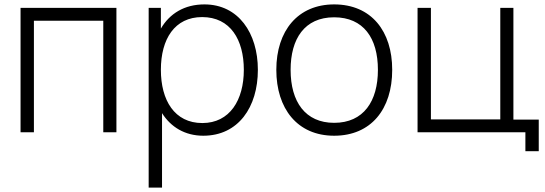

<svg xmlns="http://www.w3.org/2000/svg" viewBox="-20 -598 2466 868"><path d="M506.3 -562.5H72.9V0H133.3V-504.2H446.9V0H506.3Z M904.2 -578.1C813.5 -578.1 746.9 -536.5 707.3 -468.8V-562.5H652.1V250H712.5V-86.5C752.1 -24 815.6 15.6 899 15.6C1057.3 15.6 1145.8 -113.5 1145.8 -282.3C1145.8 -449 1057.3 -578.1 904.2 -578.1ZM894.8 -41.7C768.8 -41.7 707.3 -144.8 707.3 -282.3C707.3 -421.9 769.8 -520.8 893.8 -520.8C1021.9 -520.8 1082.3 -417.7 1082.3 -282.3C1082.3 -145.8 1018.8 -41.7 894.8 -41.7Z M1490.6 15.6C1657.3 15.6 1753.1 -104.2 1753.1 -282.3C1753.1 -456.3 1659.4 -578.1 1490.6 -578.1C1327.1 -578.1 1229.2 -459.4 1229.2 -282.3C1229.2 -107.3 1324 15.6 1490.6 15.6ZM1688.5 -282.3C1688.5 -140.6 1624 -42.7 1490.6 -42.7C1360.4 -42.7 1293.8 -137.5 1293.8 -282.3C1293.8 -421.9 1356.2 -519.8 1490.6 -519.8C1622.9 -519.8 1688.5 -426 1688.5 -282.3Z M2301 -57.3V-562.5H2241.7V-58.3H1928.1V-562.5H1867.7V0H2355.2V85.4H2415.6V-57.3Z"/></svg>

Font: Manrope3 Light
Style: Regular
Weight: 300
Designer: Mikhail Sharanda
Foundry: Mikhail Sharanda
Version: Version 3.000;PS 003.000;hotconv 1.0.88;makeotf.lib2.5.64775